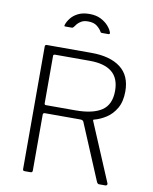

<svg xmlns="http://www.w3.org/2000/svg" viewBox="-102 -1037 886 1112"><g transform="rotate(10 341.5 -481.0)"><path d="M605 -15Q608 -10 605 -5Q602 0 597 0H558Q551 0 545 -10L406 -341Q402 -351 385 -351H179Q172 -351 169.5 -348Q167 -345 167 -340V-12Q167 0 156 0H121Q115 0 112.5 -2.5Q110 -5 110 -10V-731Q110 -742 120 -742H383Q493 -742 554 -695.5Q615 -649 615 -556Q615 -496 592 -456.5Q569 -417 534.5 -395Q500 -373 465 -364Q458 -363 461 -356L605 -15ZM349 -398Q452 -398 504 -433Q556 -468 556 -549Q556 -623 512 -659Q468 -695 381 -695H179Q167 -695 167 -687V-408Q167 -398 175 -398H349ZM460 -866H423Q419 -866 417 -867Q415 -868 413 -872Q405 -887 386 -902.5Q367 -918 333 -918Q309 -918 294 -909.5Q279 -901 270.5 -891Q262 -881 257 -873Q254 -869 251.5 -867.5Q249 -866 244 -866H206Q202 -866 201.5 -869Q201 -872 202 -874Q208 -894 224 -914.5Q240 -935 267 -948.5Q294 -962 333 -962Q373 -962 401 -947.5Q429 -933 446 -913Q463 -893 468 -876Q471 -866 460 -866Z"/></g></svg>

Font: Libre Franklin Thin ExtraLight
Style: Regular
Weight: 250
Version: Version 3.000